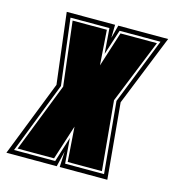

<svg xmlns="http://www.w3.org/2000/svg" viewBox="-128 -669 679 748"><g transform="rotate(15 212.0 -295.5)"><path d="M-35 0 85 -306 50 -591H245L244 -538L258 -591H459L344 -305L372 0H180L183 -63L168 0ZM-9 -18H157L189 -120L197 -18H354L327 -306L433 -573H268L235 -471L227 -573H70L103 -306ZM3 -27 112 -306 81 -564H219L229 -423L274 -564H421L317 -306L343 -27H205L195 -167L150 -27Z"/></g></svg>

Font: Alumni Sans Collegiate One
Style: Italic
Weight: 400
Italic angle: -8°
Designer: Robert E. Leuschke
Foundry: Robert E. Leuschke
Version: Version 1.100